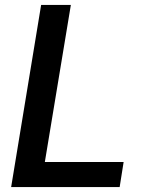

<svg xmlns="http://www.w3.org/2000/svg" viewBox="-20 -755 640 775"><path d="M25 0 146 -735H266L161 -101H479L463 0Z"/></svg>

Font: Iosevka Extended
Style: Bold Italic
Weight: 700
Width: 7
Italic angle: -9°
Monospace: yes
Designer: Belleve Invis
Foundry: Belleve Invis
Version: Version 32.5.0; ttfautohint (v1.8.4)